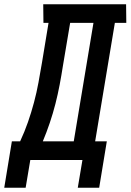

<svg xmlns="http://www.w3.org/2000/svg" viewBox="-72 -755 616 906"><path d="M396 131H295L317 0H71L49 131H-52L-16 -88H23Q44 -133 60 -179Q76 -225 88.5 -272Q101 -319 109.5 -365.5Q118 -412 126 -459L157 -647H133L132 -735H523L524 -647H470L377 -88H432ZM130 -88H276L369 -647H259L225 -445Q218 -400 209.5 -355Q201 -310 189.5 -265Q178 -220 163 -175.5Q148 -131 130 -88Z"/></svg>

Font: Iosevka Curly Slab Semibold
Style: Italic
Weight: 600
Italic angle: -9°
Monospace: yes
Designer: Belleve Invis
Foundry: Belleve Invis
Version: Version 22.1.2; ttfautohint (v1.8.4)